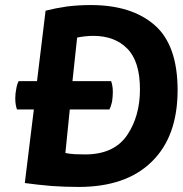

<svg xmlns="http://www.w3.org/2000/svg" viewBox="-20 -739 731 767"><path d="M79.1 -7.8Q128.9 -1 184.6 3.9Q241.2 7.8 293.9 7.8Q483.4 7.8 585.9 -92.8Q689.5 -193.4 689.5 -378.9Q689.5 -558.6 597.7 -638.7Q505.9 -718.8 342.8 -718.8Q292 -718.8 246.1 -712.9Q200.2 -706.1 162.1 -696.3Q150.4 -602.5 127.9 -415Q109.4 -415 54.7 -415Q47.9 -403.3 44.9 -383.8Q41 -365.2 41 -345.7Q41 -332 43 -320.3Q44.9 -309.6 47.9 -301.8Q70.3 -301.8 115.2 -301.8Q106.4 -228.5 79.1 -7.8ZM417 -301.8Q423.8 -314.5 427.7 -333Q430.7 -352.5 430.7 -372.1Q430.7 -386.7 428.7 -396.5Q426.8 -407.2 423.8 -415Q373 -415 269.5 -415Q274.4 -459 288.1 -588.9Q301.8 -591.8 319.3 -593.8Q336.9 -595.7 352.5 -595.7Q438.5 -595.7 488.3 -544.9Q539.1 -494.1 539.1 -381.8Q539.1 -274.4 487.3 -198.2Q434.6 -122.1 320.3 -122.1Q300.8 -122.1 279.3 -123Q258.8 -124 241.2 -127.9Q247.1 -185.5 258.8 -301.8Q298.8 -301.8 417 -301.8Z"/></svg>

Font: cl
Style: Bold Italic
Weight: 400
Designer: Mitja Miklavcic
Version: Version 7.504; 2011; Build 1022